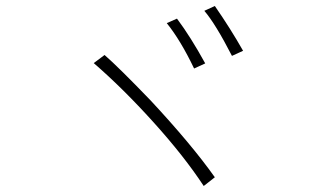

<svg xmlns="http://www.w3.org/2000/svg" viewBox="-20 -741 1040 639"><path d="M663 -530 626 -513Q581 -607 535 -664L569 -679Q614 -619 663 -530ZM789 -572 752 -555Q697 -662 660 -705L695 -721Q747 -646 789 -572ZM481 -407Q617 -261 695 -151L658 -122Q593 -221 491 -334Q389 -447 292 -531L328 -558Q374 -518 481 -407Z"/></svg>

Font: Merged Yaku Han JP ExtraLight
Style: Regular
Weight: 250
Designer: Ryoko NISHIZUKA 西塚涼子 (kana, bopomofo & ideographs); Paul D. Hunt (Latin, Greek & Cyrillic); Sandoll Communications 산돌커뮤니
Foundry: Adobe
Version: Version 2.004